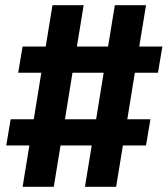

<svg xmlns="http://www.w3.org/2000/svg" viewBox="-20 -737 645 739"><path d="M67 -18 93 -177H4L21 -278H110L139 -457H50L67 -558H156L182 -717H302L276 -558H396L422 -717H542L516 -558H605L588 -457H499L470 -278H559L542 -177H453L427 -18H307L333 -177H213L187 -18ZM230 -278H350L379 -457H259Z"/></svg>

Font: Iosevka Aile
Style: Bold Italic
Weight: 700
Italic angle: -9°
Designer: Belleve Invis
Foundry: Belleve Invis
Version: Version 28.0.1; ttfautohint (v1.8.4)